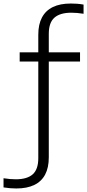

<svg xmlns="http://www.w3.org/2000/svg" viewBox="-103 -838 494 1088"><path d="M-10.5 230Q-27 230 -45.8 228.5Q-64.5 227 -83 224V172Q-62.5 175 -46.8 176.5Q-31 178 -13.5 178Q50.5 178 82.2 150Q114 122 114 58V-641.5Q114 -700 135 -739.2Q156 -778.5 196.8 -798.2Q237.5 -818 298 -818Q315 -818 333.5 -816.8Q352 -815.5 370.5 -812V-760Q350.5 -763 334.5 -764.5Q318.5 -766 301 -766Q237.5 -766 205.5 -738Q173.5 -710 173.5 -646V53.5Q173.5 112 152.8 151.2Q132 190.5 91 210.2Q50 230 -10.5 230ZM8.5 -489.5V-541.5H350.5V-489.5Z"/></svg>

Font: Encode Sans Condensed Thin Light
Style: Regular
Weight: 300
Version: Version 3.002